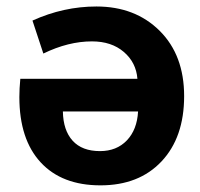

<svg xmlns="http://www.w3.org/2000/svg" viewBox="-20 -554 609 586"><path d="M399.4 -313.5Q395.5 -363.3 357.9 -395.5Q320.3 -427.7 260.7 -427.7Q188.5 -427.7 112.3 -390.6L79.1 -491.2Q173.8 -534.2 274.4 -534.2Q392.6 -534.2 467.3 -460Q542 -385.7 542 -260.7Q542 -134.8 473.1 -61.5Q404.3 11.7 286.6 11.7Q168.9 11.7 104 -58.6Q39.1 -128.9 39.1 -257.8Q39.1 -283.2 42 -313.5ZM401.4 -213.9H171.9Q172.9 -156.2 201.7 -124.5Q230.5 -92.8 285.2 -92.8Q335.9 -92.8 367.2 -125.5Q398.4 -158.2 401.4 -213.9Z"/></svg>

Font: Nasu
Style: Bold
Weight: 700
Designer: Ryoko NISHIZUKA (kana &amp; ideographs); Paul D. Hunt (Latin, Greek &amp; Cyrillic); Wenlong ZHANG (bopomofo); Sandoll C
Version: Version 2014.1215